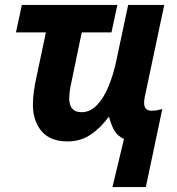

<svg xmlns="http://www.w3.org/2000/svg" viewBox="-20 -566 722 782"><path d="M438 196 485 0Q457 -13 444.5 -36.5Q432 -60 425 -88H421Q390 -45 349 -17.5Q308 10 255 10Q185 10 149.5 -31.5Q114 -73 114 -140Q114 -166 118 -194.5Q122 -223 128 -250L167 -434H45L69 -546H458L434 -434H313L270 -227Q262 -192 262 -166Q262 -109 312 -109Q347 -109 374.5 -137.5Q402 -166 422 -214Q442 -262 454 -320L502 -546H649L570 -173Q567 -158 567 -147Q567 -115 597 -115Q609 -115 620 -117Q631 -119 641 -122L574 196Z"/></svg>

Font: Noto IKEA Latin
Style: Bold Italic
Weight: 700
Italic angle: -12°
Designer: Monotype Design Team
Foundry: Monotype Imaging Inc.
Version: Version 1.0